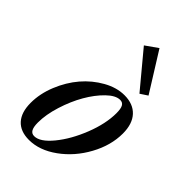

<svg xmlns="http://www.w3.org/2000/svg" viewBox="-219 -791 882 882"><g transform="rotate(45 222.5 -349.5)"><path d="M355.5 -498 212.9 -669.4 272.5 -711.4 391.1 -521.5ZM146.5 11.2Q90.8 11.2 61.3 -21.2Q31.7 -53.7 31.7 -115.2Q31.7 -174.8 56.4 -235.4Q81.1 -295.9 120.1 -341.6Q159.2 -387.2 210.4 -416Q261.7 -444.8 312 -444.8Q368.7 -444.8 399.9 -411.1Q431.2 -377.4 431.2 -314.9Q431.2 -237.8 389.4 -161.4Q347.7 -85 281 -36.9Q214.4 11.2 146.5 11.2ZM151.4 -18.1Q189 -18.1 234.6 -73.7Q280.3 -129.4 312.3 -210.7Q344.2 -292 344.2 -360.4Q344.2 -389.2 336.9 -402.3Q329.6 -415.5 313 -415.5Q284.2 -415.5 249.5 -381.8Q214.8 -348.1 186.3 -298.6Q157.7 -249 138.4 -187.5Q119.1 -126 119.1 -74.7Q119.1 -45.4 127 -31.7Q134.8 -18.1 151.4 -18.1Z"/></g></svg>

Font: Elstob Medium
Style: Italic
Weight: 500
Italic angle: -20°
Designer: Peter S. Baker
Version: Version 1.015